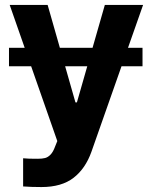

<svg xmlns="http://www.w3.org/2000/svg" viewBox="-20 -550 608 769"><path d="M550.8 -284.7H16V-358.6H550.8ZM72.6 196.7V83.9L97 85.5Q112 85.9 131.3 85.9Q148.9 85.9 160.6 82.9Q172.2 79.9 182.5 69.2Q192.8 58.5 200.5 37.3L209.5 15L18.8 -530.3H170.8L282.2 -139.8H288L399.9 -530.3H553.1L346.2 57.9Q322.2 125.5 274.3 162.4Q226.4 199.2 146 199.2Q103.4 199.2 72.6 196.7Z"/></svg>

Font: Pretendard GOV Variable
Style: Regular
Weight: 400
Designer: Base glyphs from Inter by Rasmus Andersson; Hangul glyphs from Noto Sans CJK(Source Han Sans) by Jang Soo-young and Kang
Foundry: Kil Hyung-jin
Version: Version 1.307;Glyphs 3.2 (3192)